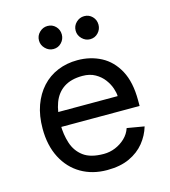

<svg xmlns="http://www.w3.org/2000/svg" viewBox="-107 -786 783 885"><g transform="rotate(-15 284.5 -343.5)"><path d="M296 13Q226 13 172 -18.5Q118 -50 87.5 -109Q57 -168 57 -248Q57 -310 74.5 -358.5Q92 -407 123.5 -441.5Q155 -476 198.5 -494Q242 -512 293 -512Q355 -512 405.5 -485.5Q456 -459 486 -403.5Q516 -348 516 -261V-234H137V-304H430Q430 -319 422.5 -341.5Q415 -364 399 -385.5Q383 -407 357.5 -421.5Q332 -436 297 -436Q243 -436 208.5 -413.5Q174 -391 158 -348.5Q142 -306 142 -245Q142 -198 155.5 -156Q169 -114 203 -88.5Q237 -63 300 -63Q329 -63 355.5 -74Q382 -85 402.5 -104.5Q423 -124 432 -151L514 -137Q502 -96 474.5 -62Q447 -28 403 -7.5Q359 13 296 13ZM376 -590Q354 -590 337.5 -606.5Q321 -623 321 -645Q321 -668 337.5 -684Q354 -700 376 -700Q399 -700 414.5 -684Q430 -668 430 -645Q430 -623 414.5 -606.5Q399 -590 376 -590ZM201 -590Q179 -590 162.5 -606.5Q146 -623 146 -645Q146 -668 162.5 -684Q179 -700 201 -700Q224 -700 239.5 -684Q255 -668 255 -645Q255 -623 239.5 -606.5Q224 -590 201 -590Z"/></g></svg>

Font: Inclusive Sans
Style: Regular
Weight: 400
Designer: Olivia King
Foundry: Olivia King
Version: Version 2.004